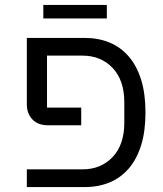

<svg xmlns="http://www.w3.org/2000/svg" viewBox="-20 -760 663 780"><path d="M89 -72H315Q390 -72 437.5 -122Q485 -172 485 -262V-344Q485 -434 437.5 -484Q390 -534 315 -534H171V-323H310V-251H176Q134 -251 111.5 -275Q89 -299 89 -336V-606H323Q380 -606 425.5 -587Q471 -568 503.5 -530Q536 -492 553.5 -435.5Q571 -379 571 -303Q571 -227 553.5 -170.5Q536 -114 503.5 -76Q471 -38 425.5 -19Q380 0 323 0H89ZM156 -740H414V-685H156Z"/></svg>

Font: IBM Plex Sans Hebrew
Style: Regular
Weight: 400
Designer: Mike Abbink, Paul van der Laan, Pieter van Rosmalen, Yanek Iontef
Foundry: Bold Monday
Version: Version 1.2